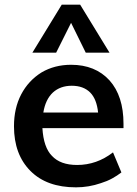

<svg xmlns="http://www.w3.org/2000/svg" viewBox="-20 -796 588 824"><path d="M510 -246H162Q167 -163 203 -127Q239 -88 311 -88Q395 -88 465 -142L501 -56Q483 -42 461 -30Q439 -18 413 -10Q361 8 306 8Q181 8 111 -62Q40 -133 40 -254Q40 -332 71 -391Q102 -450 158 -485Q214 -518 285 -518Q389 -518 450 -451Q510 -384 510 -265ZM288 -428Q239 -428 207 -399Q175 -369 166 -313H401Q395 -371 367 -399Q338 -428 288 -428ZM221 -570H119L245 -776H324L450 -570H348L285 -698Z"/></svg>

Font: PRinguin Sans
Style: Bold
Weight: 700
Designer: Vernon Adams
Foundry: Vernon Adams
Version: ""